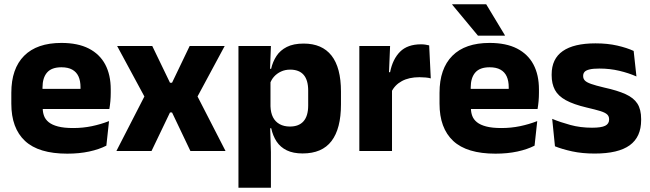

<svg xmlns="http://www.w3.org/2000/svg" viewBox="-20 -707 3044 899"><path d="M295 12.5Q161 12.5 97 -47.2Q33 -107 33 -221.5V-272.5Q33 -385.5 93 -445.8Q153 -506 267.5 -506Q344.5 -506 395.8 -479.8Q447 -453.5 472.8 -405Q498.5 -356.5 498.5 -288.5V-272Q498.5 -253 496.8 -233.2Q495 -213.5 492 -196.5H354Q356 -225.5 356.5 -251.2Q357 -277 357 -298Q357 -328.5 347.5 -349.2Q338 -370 318.2 -381Q298.5 -392 267.5 -392Q221.5 -392 200.2 -367.2Q179 -342.5 179 -297V-252L180 -235.5V-200.5Q180 -181.5 186.2 -164.5Q192.5 -147.5 208.2 -134.8Q224 -122 251.8 -114.8Q279.5 -107.5 322.5 -107.5Q368 -107.5 410 -116.2Q452 -125 490.5 -140L478 -25Q444 -7.5 397.5 2.5Q351 12.5 295 12.5ZM114 -196.5V-291H461V-196.5Z M525 0 667 -276.5V-235L528.5 -491.5H693L776 -319.5H785.5L868 -491.5H1032L894 -235V-276.5L1036 0H871.5L785.5 -180.5H776L689.5 0Z M1397 11.5Q1353 11.5 1323 -3Q1293 -17.5 1275.2 -44.2Q1257.5 -71 1250 -106.5H1210.5L1246.5 -209.5Q1247.5 -179 1258.2 -158Q1269 -137 1289.2 -125.8Q1309.5 -114.5 1337.5 -114.5Q1379.5 -114.5 1401.2 -139.2Q1423 -164 1423 -213V-283Q1423 -332 1401.8 -356.5Q1380.5 -381 1338.5 -381Q1315 -381 1295.8 -372Q1276.5 -363 1263.2 -348.2Q1250 -333.5 1244 -314.5L1209 -385H1249.5Q1257 -418 1274.5 -444.8Q1292 -471.5 1323 -487.2Q1354 -503 1402 -503Q1488 -503 1532.2 -446.8Q1576.5 -390.5 1576.5 -278V-218Q1576.5 -104.5 1532.2 -46.5Q1488 11.5 1397 11.5ZM1096.5 172V-491.5H1248.5L1243.5 -359L1246.5 -341.5V-152.5L1244.5 -126.5L1248.5 5V172Z M1812.5 -276 1770.5 -369H1806.5Q1818.5 -430 1853.2 -464.8Q1888 -499.5 1951.5 -499.5Q1962.5 -499.5 1971.8 -498Q1981 -496.5 1989.5 -494.5L1997 -340Q1986.5 -343 1972.5 -344.2Q1958.5 -345.5 1944 -345.5Q1895 -345.5 1861.5 -327.2Q1828 -309 1812.5 -276ZM1662.5 0V-491.5H1806.5L1800 -334.5L1815.5 -332.5V0Z M2300 12.5Q2166 12.5 2102 -47.2Q2038 -107 2038 -221.5V-272.5Q2038 -385.5 2098 -445.8Q2158 -506 2272.5 -506Q2349.5 -506 2400.8 -479.8Q2452 -453.5 2477.8 -405Q2503.5 -356.5 2503.5 -288.5V-272Q2503.5 -253 2501.8 -233.2Q2500 -213.5 2497 -196.5H2359Q2361 -225.5 2361.5 -251.2Q2362 -277 2362 -298Q2362 -328.5 2352.5 -349.2Q2343 -370 2323.2 -381Q2303.5 -392 2272.5 -392Q2226.5 -392 2205.2 -367.2Q2184 -342.5 2184 -297V-252L2185 -235.5V-200.5Q2185 -181.5 2191.2 -164.5Q2197.5 -147.5 2213.2 -134.8Q2229 -122 2256.8 -114.8Q2284.5 -107.5 2327.5 -107.5Q2373 -107.5 2415 -116.2Q2457 -125 2495.5 -140L2483 -25Q2449 -7.5 2402.5 2.5Q2356 12.5 2300 12.5ZM2119 -196.5V-291H2466V-196.5ZM2256.5 -687 2344 -542V-540H2218L2097.5 -685V-687Z M2764.5 12Q2706 12 2659 1.8Q2612 -8.5 2578.5 -22L2565.5 -150.5Q2604 -134.5 2650.8 -121.8Q2697.5 -109 2752 -109Q2795.5 -109 2813.8 -118.2Q2832 -127.5 2832 -147V-149Q2832 -162.5 2822.8 -171.2Q2813.5 -180 2790.8 -187Q2768 -194 2727 -203.5Q2665.5 -218 2629.5 -237.8Q2593.5 -257.5 2578.2 -286.2Q2563 -315 2563 -354.5V-358.5Q2563 -431.5 2615 -467.8Q2667 -504 2768 -504Q2825 -504 2870.5 -493.5Q2916 -483 2947 -468.5L2960 -349Q2924 -365 2879.8 -375.5Q2835.5 -386 2787 -386Q2757.5 -386 2740.8 -382Q2724 -378 2717.2 -370.5Q2710.5 -363 2710.5 -352V-350.5Q2710.5 -338.5 2718.5 -330Q2726.5 -321.5 2747.8 -314Q2769 -306.5 2809 -297Q2871 -283.5 2909 -266.2Q2947 -249 2964.5 -221.8Q2982 -194.5 2982 -149.5V-145Q2982 -65.5 2928.5 -26.8Q2875 12 2764.5 12Z"/></svg>

Font: Anek Odia Medium
Style: Bold
Weight: 700
Version: Version 1.003